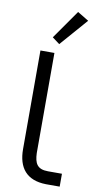

<svg xmlns="http://www.w3.org/2000/svg" viewBox="-102 -983 537 1028"><g transform="rotate(10 166.5 -469.0)"><path d="M236 -938 126 -781 166 -751 297 -901ZM149 -700H73V-164C73 -63 120 -2 226 0H301V-70H225C166 -70 151 -100 149 -156Z"/></g></svg>

Font: Mint Spirit
Style: Regular
Weight: 400
Designer: HARENDAL Hirwen
Foundry: Arkandis Digital Foundry.
Version: Version 1.004;FFEdit